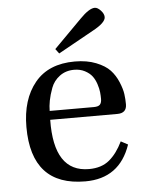

<svg xmlns="http://www.w3.org/2000/svg" viewBox="-53 -766 619 820"><g transform="rotate(-5 257.0 -355.5)"><path d="M201 -562 320 -682Q360 -723 384 -723Q396 -723 409.5 -708.5Q423 -694 423 -680Q423 -656 367 -626L216 -542ZM49 -241Q49 -359 107.5 -430.5Q166 -502 279 -502Q331 -502 370 -486.5Q409 -471 429.5 -449Q450 -427 462.5 -397Q475 -367 478 -345Q481 -323 481 -301Q481 -263 441 -263H153Q149 -39 300 -39Q354 -39 387.5 -67Q421 -95 445 -145L475 -129Q427 12 280 12Q49 12 49 -241ZM154 -301H343Q363 -301 370 -309Q377 -317 377 -333Q377 -347 375.5 -362Q374 -377 367.5 -397Q361 -417 350 -431.5Q339 -446 319 -456.5Q299 -467 273 -467Q237 -467 211 -447.5Q185 -428 174 -398.5Q163 -369 158.5 -345Q154 -321 154 -301Z"/></g></svg>

Font: Linguistics Pro
Style: Regular
Weight: 400
Designer: Stefan Peev, Context Ltd
Foundry: Stefan Peev, Context Ltd
Version: Version 001.000